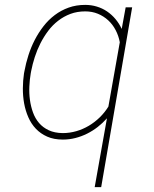

<svg xmlns="http://www.w3.org/2000/svg" viewBox="-20 -558 627 781"><path d="M79.6 -269.5Q85.4 -301.3 95.7 -333.5Q106 -365.7 121.3 -395.5Q136.7 -425.3 157 -451.4Q177.2 -477.5 202.9 -496.8Q228.5 -516.1 259.3 -527.1Q290 -538.1 326.7 -538.1Q351.6 -538.1 374 -531.2Q396.5 -524.4 415.5 -511.5Q434.6 -498.5 449.7 -480.5Q464.8 -462.4 475.1 -440.4L491.2 -528.3H517.6L391.6 203.1H365.2L415 -76.7Q397.9 -57.6 377.7 -41.7Q357.4 -25.9 334.5 -14.4Q311.5 -2.9 286.6 3.4Q261.7 9.8 235.8 9.8Q199.2 9.8 172.1 -2.2Q145 -14.2 126 -34.2Q106.9 -54.2 95.2 -81.1Q83.5 -107.9 78.1 -137.7Q72.8 -167.5 73 -198.7Q73.2 -230 77.6 -259.3ZM105 -259.3Q100.6 -233.9 99.4 -206.1Q98.1 -178.2 101.8 -151.4Q105.5 -124.5 114.3 -100.3Q123 -76.2 138.9 -57.6Q154.8 -39.1 178.5 -28.1Q202.1 -17.1 234.9 -16.6Q263.2 -16.6 290.3 -24.4Q317.4 -32.2 341.6 -46.6Q365.7 -61 386 -80.8Q406.2 -100.6 420.9 -124.5L467.3 -386.2Q462.4 -412.6 450.4 -435.5Q438.5 -458.5 420.2 -475.3Q401.9 -492.2 378.2 -502Q354.5 -511.7 326.7 -511.7Q293.9 -511.7 266.6 -501.5Q239.3 -491.2 216.6 -473.6Q193.8 -456.1 176 -432.4Q158.2 -408.7 144.5 -381.8Q130.9 -355 121.6 -326.2Q112.3 -297.4 106.9 -269.5Z"/></svg>

Font: Roboto Mono Thin
Style: Italic
Weight: 250
Designer: Google
Version: Version 2.000985; 2015; ttfautohint (v1.3)